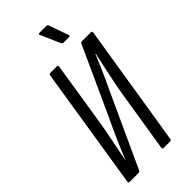

<svg xmlns="http://www.w3.org/2000/svg" viewBox="-260 -888 944 944"><g transform="rotate(-45 211.5 -416.0)"><path d="M31 0Q22 0 23 -9L124 -646Q126 -655 134 -655H178Q187 -655 186 -646L135 -323Q127 -272 114.5 -211Q102 -150 91 -91H92Q113 -144 136.5 -197Q160 -250 185 -302L342 -646Q345 -655 354 -655H415Q424 -655 423 -646L321 -9Q320 0 312 0H266Q258 0 259 -9L309 -321Q317 -373 331 -438Q345 -503 358 -564H356Q333 -507 307 -450Q281 -393 255 -338L104 -9Q100 0 92 0ZM284 -714Q278 -714 273 -723L229 -823Q225 -832 235 -832H282Q292 -832 293 -824L329 -723Q333 -714 322 -714Z"/></g></svg>

Font: Sofia Sans Extra Condensed
Style: Italic
Weight: 400
Italic angle: -9°
Designer: Botio Nikoltchev, Ani Petrova
Foundry: lettersoup
Version: Version 4.101; ttfautohint (v1.8.4.7-5d5b)